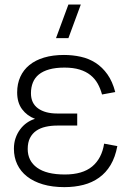

<svg xmlns="http://www.w3.org/2000/svg" viewBox="-20 -792 554 828"><path d="M275 -627.5H221.5L275 -772.5H328.5ZM257.5 15Q205.5 15 165 3Q124.5 -9 96.8 -30.8Q69 -52.5 54.5 -83Q40 -113.5 40 -150.5Q40 -175.5 47.2 -196.5Q54.5 -217.5 67 -234.2Q79.5 -251 96 -262.5Q112.5 -274 131 -279.5Q96.5 -292.5 75.2 -321Q54 -349.5 54 -393.5Q54 -430.5 67.5 -460.5Q81 -490.5 106.8 -511.5Q132.5 -532.5 170.2 -543.8Q208 -555 256 -555Q293.5 -555 328.5 -547.2Q363.5 -539.5 392.5 -520.8Q421.5 -502 443.2 -471.5Q465 -441 477 -395L420 -384.5Q413 -410.5 401 -431.8Q389 -453 370 -468.2Q351 -483.5 323.5 -492Q296 -500.5 258 -500.5Q220 -500.5 192.5 -492.8Q165 -485 147.5 -470.8Q130 -456.5 121.8 -436Q113.5 -415.5 113.5 -390Q113.5 -346.5 144.2 -324.5Q175 -302.5 226.5 -302.5H313V-250.5H226.5Q200 -250.5 176.8 -245.2Q153.5 -240 136.2 -228Q119 -216 109.2 -196.8Q99.5 -177.5 99.5 -149.5Q99.5 -98 140 -68.8Q180.5 -39.5 259.5 -39.5Q336 -39.5 377.5 -74Q419 -108.5 429 -172.5L486 -162Q477 -114 457 -80.5Q437 -47 407.2 -25.8Q377.5 -4.5 339.8 5.2Q302 15 257.5 15Z"/></svg>

Font: Vela Sans Light
Style: Regular
Weight: 300
Designer: Principal design: Mikhail Sharanda - project Manrope.
Design modification: Ravid Balaliev
Foundry: Mikhail Sharanda
Version: Version 1.001